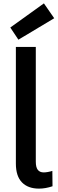

<svg xmlns="http://www.w3.org/2000/svg" viewBox="-20 -1103 343 1137"><path d="M74 -134V-825H192V-146Q192 -112 204 -97Q216 -82 239 -82Q249 -82 263.5 -84.5Q278 -87 290 -91L291 0Q270 7 250 10.5Q230 14 211 14Q146 14 110 -23Q74 -60 74 -134ZM89 -868 41 -940 240 -1083 301 -995Z"/></svg>

Font: Yaldevi SemiBold
Style: Regular
Weight: 600
Designer: Sol Matas, Rajitha Manaperi, Kosala Senevirathne
Foundry: Mooniak
Version: Version 1.100